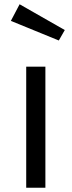

<svg xmlns="http://www.w3.org/2000/svg" viewBox="-20 -881 336 901"><path d="M72 -861 31 -783 256 -691 284 -740ZM193 -568H103V0H193Z"/></svg>

Font: Glow Sans SC Normal Book
Style: Regular
Weight: 500
Designer: Ryoko NISHIZUKA (kana, bopomofo & ideographs); Paul D. Hunt (Latin, Greek & Cyrillic); Sandoll Communications, Soo-young
Version: Version 0.93